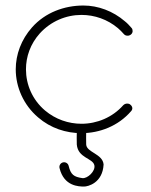

<svg xmlns="http://www.w3.org/2000/svg" viewBox="-20 -482 547 695"><path d="M292 41.3C291.3 32.4 292 2.3 292 -6.7H258C258 2.3 257.2 32.4 258 41.3C262.4 90.4 315.3 90 321.5 115.8C326.6 137.6 296.3 165.3 278 162.7C247.7 158.3 236.2 150.6 228.5 118.4C226.4 109.3 217.2 103.6 208 105.8C198.9 108 193.3 117.2 195.5 126.3C211.4 193 266.2 193.1 284 193.3C298.2 193.5 351.6 180.4 355 113.3C351.7 74.7 293.9 70.1 292 41.3ZM282 -462C213 -462 144 -437 96 -383C57 -339 37 -285 37 -231C37 -167 65 -102 118 -57C163 -18 219 0 275 0C341 0 408 -26 454 -79C457 -82 459 -86 459 -90C459 -95 456 -100 452 -103C449 -106 445 -107 440 -107C435 -107 430 -105 426 -101C387 -57 331 -34 275 -34C228 -34 181 -50 143 -82C97 -121 74 -176 74 -231C74 -277 90 -323 124 -361C164 -405 219 -428 275 -428C322 -428 369 -412 407 -380C415 -373 421 -367 428 -359C432 -354 438 -352 445 -353C451 -354 457 -358 459 -364C460 -366 460 -368 460 -370C460 -374 459 -378 456 -381C448 -390 441 -398 432 -405C389 -442 335 -462 282 -462Z"/></svg>

Font: LetsTrace
Style: basic
Weight: 500
Version: Version 002.000